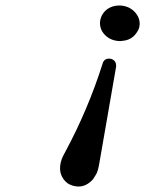

<svg xmlns="http://www.w3.org/2000/svg" viewBox="-20 -652 587 701"><path d="M320 2Q296 29 267 29Q246 29 228 18Q208 4 201 -21Q196 -44 205 -70Q209 -81 218 -97Q302 -253 355 -421Q360 -438 379 -438Q386 -438 392 -434.5Q398 -431 401 -425.5Q404 -420 404 -413V-409L343 -58Q338 -28 331.5 -16.5Q325 -5 320 2ZM428 -503Q423 -502 420 -502Q390 -502 369 -519Q345 -539 345 -568Q346 -599 372 -619Q391 -632 416 -632Q453 -631 475 -605Q490 -587 490 -566Q490 -549 481 -536Q463 -506 428 -503Z"/></svg>

Font: TT2020Base
Style: Italic
Weight: 400
Italic angle: -15°
Version: Version 0.2.000